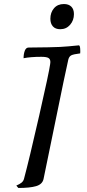

<svg xmlns="http://www.w3.org/2000/svg" viewBox="-20 -929 434 953"><path d="M61 -8Q78 -15 87 -22.5Q96 -30 99 -41Q125 -138 174.5 -355Q224 -572 229 -611Q230 -615 230 -621Q230 -636 220 -641.5Q210 -647 185 -647Q132 -647 97 -640Q97 -661 103 -677Q109 -693 122 -693Q239 -694 277.5 -696Q316 -698 372 -704Q377 -702 378 -687.5Q379 -673 378 -664Q345 -660 334 -654.5Q323 -649 319 -633Q311 -602 240 -254Q200 -57 196 -40Q190 -14 159 -5Q128 4 71 4ZM230 -836Q230 -867 248 -888Q266 -909 297 -909Q321 -909 334 -896Q347 -883 347 -859Q347 -828 328 -806Q309 -784 279 -784Q255 -784 242.5 -798Q230 -812 230 -836Z"/></svg>

Font: Charmonman
Style: Bold
Weight: 700
Designer: Ekaluck Peanpanawate
Foundry: Cadson Demak Co.,Ltd.
Version: Version 1.000; ttfautohint (v1.6)